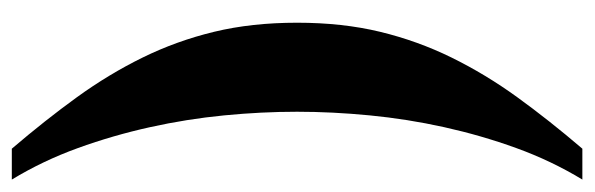

<svg xmlns="http://www.w3.org/2000/svg" viewBox="-352 -398 982 317"><g transform="rotate(-90 138.5 -240.0)"><path d="M259 -240Q259 -165 244 -103Q229 -41 201.5 15Q174 71 136 123.5Q98 176 51 231H0Q31 180 52 122Q73 64 86.5 3Q100 -58 106 -120Q112 -182 112 -240Q112 -299 106 -360.5Q100 -422 86.5 -483Q73 -544 52 -602Q31 -660 0 -711H51Q98 -656 136 -603.5Q174 -551 201.5 -495Q229 -439 244 -377Q259 -315 259 -240Z"/></g></svg>

Font: Gamine
Style: Bold
Weight: 700
Designer: Tapiwanashe Sebastian Garikayi
Version: Version 1.000